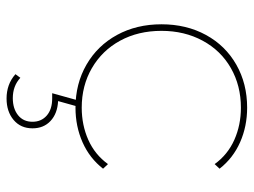

<svg xmlns="http://www.w3.org/2000/svg" viewBox="-114 -446 773 585"><g transform="rotate(90 272.5 -153.5)"><path d="M54 -259Q54 -335 86.5 -394.5Q119 -454 177 -487Q235 -520 308 -520Q365 -520 413.5 -498.5Q462 -477 494 -436L480 -421Q451 -461 406 -481Q361 -501 308 -501Q241 -501 187.5 -470.5Q134 -440 104 -384.5Q74 -329 74 -259Q74 -188 104 -133Q134 -78 187.5 -47Q241 -16 308 -16Q361 -16 406 -36Q451 -56 480 -96L494 -81Q462 -40 413.5 -18.5Q365 3 308 3Q235 3 177 -30.5Q119 -64 86.5 -123.5Q54 -183 54 -259ZM206 186 217 171Q242 194 279 194Q311 194 331 178Q351 162 351 134Q351 107 332 90.5Q313 74 280 74H264L286 -5H305L288 56Q326 58 348.5 79Q371 100 371 134Q371 170 345.5 191.5Q320 213 280 213Q259 213 240.5 206.5Q222 200 206 186Z"/></g></svg>

Font: iiserrat Thin
Style: Regular
Weight: 100
Designer: Akira Ohta
Foundry: Akira Ohta
Version: Version 1.200;Glyphs 3.3.1 (3343)